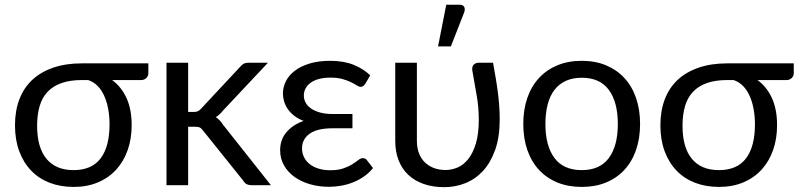

<svg xmlns="http://www.w3.org/2000/svg" viewBox="-20 -766 3307 794"><path d="M319 -435Q269.5 -435 234.2 -422.5Q199 -410 176.5 -386Q154 -362 143.8 -326.8Q133.5 -291.5 133.5 -246Q133.5 -156 172.2 -109.2Q211 -62.5 284 -62.5Q359.5 -62.5 396.2 -111.2Q433 -160 433 -252Q433 -285 427.5 -315Q422 -345 411.2 -369.2Q400.5 -393.5 383.8 -410.5Q367 -427.5 344.5 -435ZM593.5 -504V-462Q593.5 -457.5 591.5 -452.8Q589.5 -448 585.8 -444Q582 -440 576.5 -437.5Q571 -435 564 -435H443.5Q482 -407 503.2 -360.5Q524.5 -314 524.5 -248.5Q524.5 -192 508 -145.2Q491.5 -98.5 460.5 -64.5Q429.5 -30.5 385 -11.8Q340.5 7 284.5 7Q230 7 185.2 -10.2Q140.5 -27.5 108.8 -60.5Q77 -93.5 59.5 -140.8Q42 -188 42 -248Q42 -307.5 60 -355Q78 -402.5 113.2 -435.5Q148.5 -468.5 200.2 -486.2Q252 -504 319 -504Z M758 -506.5V-303H781Q791 -303 797.8 -305.8Q804.5 -308.5 812 -317L972 -488.5Q979 -497 986.8 -501.8Q994.5 -506.5 1007.5 -506.5H1088L901.5 -308Q888 -291 872.5 -281.5Q881.5 -275.5 888.8 -267.8Q896 -260 902.5 -250L1100.5 0H1021Q1009.5 0 1001.2 -3.8Q993 -7.5 987 -17.5L820.5 -225Q813 -235.5 805.8 -238.8Q798.5 -242 783.5 -242H758V0H668.5V-506.5Z M1522.5 -71Q1506 -50.5 1485 -36Q1464 -21.5 1440.2 -12Q1416.5 -2.5 1391 2Q1365.5 6.5 1340.5 6.5Q1299 6.5 1262.5 -4Q1226 -14.5 1198.2 -34.2Q1170.5 -54 1154.5 -82Q1138.5 -110 1138.5 -145Q1138.5 -188.5 1164.5 -219.2Q1190.5 -250 1235.5 -266Q1212 -275 1195.8 -288Q1179.5 -301 1169.5 -316Q1159.5 -331 1154.8 -347.2Q1150 -363.5 1150 -379Q1150 -405.5 1162.2 -430Q1174.5 -454.5 1199 -473.2Q1223.5 -492 1260 -503.2Q1296.5 -514.5 1345.5 -514.5Q1401.5 -514.5 1442.2 -498Q1483 -481.5 1511 -454.5L1491 -420Q1485.5 -412 1481.2 -409.5Q1477 -407 1470.5 -407Q1464 -407 1455 -413Q1446 -419 1431.8 -426Q1417.5 -433 1396.8 -439Q1376 -445 1346.5 -445Q1318.5 -445 1298 -439.2Q1277.5 -433.5 1263.8 -423.2Q1250 -413 1243.2 -399.5Q1236.5 -386 1236.5 -371Q1236.5 -354.5 1244.5 -340.5Q1252.5 -326.5 1268 -316.2Q1283.5 -306 1305.5 -300.2Q1327.5 -294.5 1355.5 -294.5H1437.5V-235.5H1355.5Q1291.5 -235.5 1260.2 -212.8Q1229 -190 1229 -152.5Q1229 -133 1237 -116.5Q1245 -100 1260.2 -87.8Q1275.5 -75.5 1297 -68.8Q1318.5 -62 1345.5 -62Q1378.5 -62 1400.5 -69.8Q1422.5 -77.5 1437.2 -87Q1452 -96.5 1461.8 -104.2Q1471.5 -112 1480.5 -112Q1491.5 -112 1497.5 -103.5Z M2019 -506.5Q2024.5 -475 2029.5 -446.2Q2034.5 -417.5 2038.2 -389.2Q2042 -361 2044.2 -332Q2046.5 -303 2046.5 -271.5Q2046.5 -198.5 2027.5 -145.5Q2008.5 -92.5 1976.8 -58.5Q1945 -24.5 1903.5 -8.2Q1862 8 1817.5 8Q1769.5 8 1732 -5.2Q1694.5 -18.5 1668.2 -43.2Q1642 -68 1628.2 -103.5Q1614.5 -139 1614.5 -183.5V-506.5H1704V-183.5Q1704 -155 1712.5 -132.5Q1721 -110 1736.8 -94.8Q1752.5 -79.5 1774.2 -71.2Q1796 -63 1823 -63Q1847.5 -63 1872 -73.2Q1896.5 -83.5 1916 -107.8Q1935.5 -132 1947.8 -172Q1960 -212 1960 -271.5Q1960 -323 1950.8 -373.8Q1941.5 -424.5 1933 -476Q1931.5 -492.5 1940 -499.5Q1948.5 -506.5 1958 -506.5ZM1791.5 -574 1825.5 -746.5H1881Q1894.5 -746.5 1899.5 -737.8Q1904.5 -729 1899.5 -714.5L1844.5 -574Z M2386 -514.5Q2441.5 -514.5 2486 -496Q2530.5 -477.5 2562 -443.5Q2593.5 -409.5 2610.2 -361.2Q2627 -313 2627 -253.5Q2627 -193.5 2610.2 -145.5Q2593.5 -97.5 2562 -63.5Q2530.5 -29.5 2486 -11.2Q2441.5 7 2386 7Q2330 7 2285.2 -11.2Q2240.5 -29.5 2209 -63.5Q2177.5 -97.5 2160.8 -145.5Q2144 -193.5 2144 -253.5Q2144 -313 2160.8 -361.2Q2177.5 -409.5 2209 -443.5Q2240.5 -477.5 2285.2 -496Q2330 -514.5 2386 -514.5ZM2386 -62.5Q2461 -62.5 2498 -112.8Q2535 -163 2535 -253Q2535 -343.5 2498 -394Q2461 -444.5 2386 -444.5Q2348 -444.5 2319.8 -431.5Q2291.5 -418.5 2272.8 -394Q2254 -369.5 2244.8 -333.8Q2235.5 -298 2235.5 -253Q2235.5 -163 2272.8 -112.8Q2310 -62.5 2386 -62.5Z M2988 -435Q2938.5 -435 2903.2 -422.5Q2868 -410 2845.5 -386Q2823 -362 2812.8 -326.8Q2802.5 -291.5 2802.5 -246Q2802.5 -156 2841.2 -109.2Q2880 -62.5 2953 -62.5Q3028.5 -62.5 3065.2 -111.2Q3102 -160 3102 -252Q3102 -285 3096.5 -315Q3091 -345 3080.2 -369.2Q3069.5 -393.5 3052.8 -410.5Q3036 -427.5 3013.5 -435ZM3262.5 -504V-462Q3262.5 -457.5 3260.5 -452.8Q3258.5 -448 3254.8 -444Q3251 -440 3245.5 -437.5Q3240 -435 3233 -435H3112.5Q3151 -407 3172.2 -360.5Q3193.5 -314 3193.5 -248.5Q3193.5 -192 3177 -145.2Q3160.5 -98.5 3129.5 -64.5Q3098.5 -30.5 3054 -11.8Q3009.5 7 2953.5 7Q2899 7 2854.2 -10.2Q2809.5 -27.5 2777.8 -60.5Q2746 -93.5 2728.5 -140.8Q2711 -188 2711 -248Q2711 -307.5 2729 -355Q2747 -402.5 2782.2 -435.5Q2817.5 -468.5 2869.2 -486.2Q2921 -504 2988 -504Z"/></svg>

Font: Lato
Style: Regular
Weight: 400
Designer: Lukasz Dziedzic with Adam Twardoch and Botio Nikoltchev
Foundry: tyPoland Lukasz Dziedzic
Version: Version 2.015; 2015-08-06; http://www.latofonts.com/